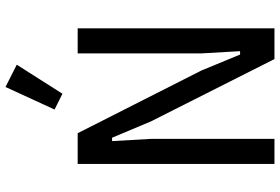

<svg xmlns="http://www.w3.org/2000/svg" viewBox="-176 -818 994 681"><g transform="rotate(-90 320.5 -477.0)"><path d="M231 -438 173 -576H161L169 -437V0H80V-698H189L411 -260L468 -122H480L472 -261V-698H561V0H452ZM329 -752 273 -780 353 -954 432 -914Z"/></g></svg>

Font: IBM Plex Sans Cond Text
Style: Regular
Weight: 450
Width: 3
Designer: Mike Abbink, Paul van der Laan, Pieter van Rosmalen
Foundry: Bold Monday
Version: Version 1.3